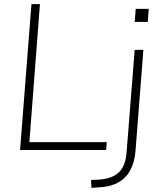

<svg xmlns="http://www.w3.org/2000/svg" viewBox="-20 -725 779 928"><path d="M493 0H77L132 -705H173L122 -38H496ZM673 -484 635 4Q621 170 465 180L422 183L420 145L461 143Q525 138 556.5 106Q588 74 592 9L631 -484ZM631 -619 636 -682H699L694 -619Z"/></svg>

Font: Iunito ExtraLight
Style: Italic
Weight: 200
Italic angle: -4.541°
Designer: Vernon Adams
Foundry: Vernon Adams
Version: Version 2.001;November 30, 2019;FontCreator 12.0.0.2547 64-b